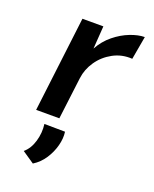

<svg xmlns="http://www.w3.org/2000/svg" viewBox="-125 -508 636 793"><g transform="rotate(20 193.0 -111.5)"><path d="M197 -419 190 -319Q211 -357 243 -383Q275 -409 310 -422.5Q345 -436 373 -436L355 -334Q309 -337 270.5 -316Q232 -295 208 -260Q184 -225 179 -185L156 0H54L105 -419ZM117 213 64 177Q89 156 100 118.5Q111 81 106 43L197 44Q201 72 192.5 104.5Q184 137 165 166Q146 195 117 213Z"/></g></svg>

Font: Josefin Sans Thin Medium
Style: Italic
Weight: 500
Italic angle: -7°
Version: Version 2.000